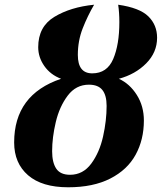

<svg xmlns="http://www.w3.org/2000/svg" viewBox="-20 -784 686 814"><path d="M40 -180Q40 -383 239 -450Q194 -467 168 -504Q142 -541 142 -584Q142 -671 210.5 -712.5Q279 -754 379 -764Q351 -716 330.5 -663.5Q310 -611 310 -551Q310 -473 371 -473Q434 -473 460 -534Q486 -595 486 -690Q486 -731 481 -764Q572 -751 609 -714.5Q646 -678 646 -624Q646 -562 600 -515.5Q554 -469 484 -450Q530 -429 560 -381.5Q590 -334 590 -273Q590 -192 555 -128Q520 -64 447.5 -27Q375 10 269 10Q158 10 99 -41Q40 -92 40 -180ZM432 -335Q432 -380 414 -402.5Q396 -425 357 -425Q302 -425 267 -378.5Q232 -332 216.5 -266.5Q201 -201 201 -143Q201 -95 218.5 -69Q236 -43 277 -43Q332 -43 367 -90.5Q402 -138 417 -205.5Q432 -273 432 -335Z"/></svg>

Font: Noto Serif NarrowExtraBold
Style: Italic
Weight: 800
Width: 4
Italic angle: -12°
Designer: Monotype Design Team
Foundry: Monotype Imaging Inc.
Version: Version 1.001